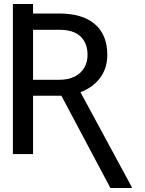

<svg xmlns="http://www.w3.org/2000/svg" viewBox="-20 -776 728 967"><path d="M146.5 -755.9V-708H277.3Q395.5 -708 458 -654.3Q520.5 -600.6 520.5 -499Q520.5 -433.6 485.1 -385Q449.7 -336.4 385.3 -311.5L643.6 166V170.9H536.1L289.1 -293.9H146.5V0H44.9V-755.9ZM277.3 -374Q323.7 -374 356 -390.4Q388.2 -406.7 404.5 -435.1Q420.9 -463.4 420.9 -499Q420.9 -558.6 385.7 -592.3Q350.6 -626 277.3 -626H146.5V-374Z"/></svg>

Font: Pretendard JP
Style: Regular
Weight: 400
Designer: Base glyphs from Inter by Rasmus Andersson; Hangeul glyphs from Noto Sans CJK(Source Han Sans) by Jang Soo-young and Kan
Foundry: Kil Hyung-jin
Version: Version 1.309